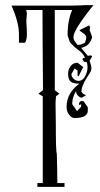

<svg xmlns="http://www.w3.org/2000/svg" viewBox="-20 -735 392 750"><path d="M286 -419Q303 -419 312.5 -437Q322 -455 322 -473Q322 -486 318 -493H309L302 -503Q304 -511 312 -508Q308 -520 296 -532L273 -550L253 -570L244 -597Q244 -656 262 -696H194V-383L212 -369L199 -359Q197 -345 197 -329Q197 -316 197.5 -291Q198 -266 198 -255Q198 -141 202 -134Q204 -56 204 -20H232V-5H126V-20H147V-359L130 -369L148 -383Q146 -601 146 -696H82Q85 -687 85 -681Q85 -677 84 -668.5Q83 -660 83 -655V-647Q85 -621 85 -606V-599Q85 -581 78 -568H54V-602Q54 -647 25 -713H257L294 -714L316 -715H345Q267 -618 267 -591Q267 -582 272 -574L282 -560H290Q293 -560 297.5 -561.5Q302 -563 306.5 -565.5Q311 -568 312 -568Q317 -583 317 -587Q317 -598 305 -605.5Q293 -613 290 -617L328 -636L332 -628L330 -618L340 -590Q331 -555 297 -548L323 -517L336 -519L340 -514L330 -498Q337 -478 337 -469Q337 -459 331 -450L317 -428Q298 -397 298 -377L304 -369L316 -363L299 -353Q290 -355 283.5 -362.5Q277 -370 277 -379Q262 -355 262 -328L281 -301L297 -318V-328L289 -324V-333L295 -340H306L323 -316V-303Q323 -274 271 -274Q259 -274 249.5 -287.5Q240 -301 240 -316Q240 -372 290 -408Q266 -408 256 -416.5Q246 -425 246 -447Q246 -464 256 -477Q266 -490 283 -490L305 -473L287 -437L283 -439V-459L272 -468L259 -446Q259 -436 267.5 -427.5Q276 -419 286 -419Z"/></svg>

Font: Bukvitsa
Style: Regular
Weight: 500
Foundry: Ponomar Technologies, Inc.
Version: Version 1.1